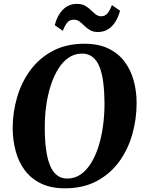

<svg xmlns="http://www.w3.org/2000/svg" viewBox="-20 -984 761 1014"><path d="M323 10.5Q248.5 10.5 196 -15.2Q143.5 -41 110.8 -85Q78 -129 62.8 -186Q47.5 -243 47 -305.5Q47 -391 70.5 -471Q94 -551 141.2 -614.5Q188.5 -678 259.5 -715.5Q330.5 -753 426 -753Q500.5 -753 553 -727.5Q605.5 -702 638.2 -658Q671 -614 686.2 -557.8Q701.5 -501.5 701.5 -440.5Q701.5 -353.5 678.2 -272.8Q655 -192 607.8 -128.2Q560.5 -64.5 489.5 -27Q418.5 10.5 323 10.5ZM335 -41Q374 -41 405.2 -62.2Q436.5 -83.5 460.2 -121.5Q484 -159.5 500 -209.8Q516 -260 524 -318.5Q532 -377 532 -439Q531.5 -499 525.5 -547.2Q519.5 -595.5 506 -629.8Q492.5 -664 469.8 -682.5Q447 -701 413 -701Q374.5 -701 343 -679.8Q311.5 -658.5 288 -620.8Q264.5 -583 248.2 -533.2Q232 -483.5 224 -425.8Q216 -368 216.5 -307Q216.5 -246 223 -196.8Q229.5 -147.5 243.2 -112.8Q257 -78 279.8 -59.5Q302.5 -41 335 -41ZM497 -815Q472.5 -815 455.8 -824.8Q439 -834.5 426 -847.5Q413 -860.5 400 -870.2Q387 -880 370 -880Q346.5 -880 334 -863.5Q321.5 -847 311.5 -821.5L269 -851Q282.5 -903 312.5 -933.2Q342.5 -963.5 386 -963.5Q412 -963.5 429.2 -953.8Q446.5 -944 459.5 -931.2Q472.5 -918.5 485 -908.5Q497.5 -898.5 513.5 -898Q536 -898 548.8 -914.8Q561.5 -931.5 571 -957L614 -927.5Q600.5 -875.5 570.5 -845.2Q540.5 -815 497 -815Z"/></svg>

Font: Merriweather 48pt ExtraBold
Style: Italic
Weight: 800
Italic angle: -7.8°
Version: Version 2.101